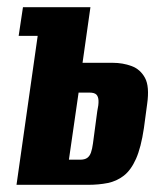

<svg xmlns="http://www.w3.org/2000/svg" viewBox="-20 -515 453 535"><path d="M26 0 85 -415H32L44 -495H232L210 -340H294Q322 -340 346.5 -331Q371 -322 384 -298Q397 -274 390 -225L381 -158Q373 -104 359 -72.5Q345 -41 325 -25.5Q305 -10 280 -5Q255 0 225 0ZM172 -70H203Q216 -70 223 -75Q230 -80 233.5 -90Q237 -100 239 -115L251 -205Q255 -223 254.5 -234.5Q254 -246 248.5 -251.5Q243 -257 229 -257H199Z"/></svg>

Font: Alumni Sans ExtraBold
Style: Italic
Weight: 800
Italic angle: -8°
Designer: Robert E. Leuschke
Foundry: Robert E. Leuschke
Version: Version 1.016